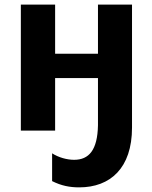

<svg xmlns="http://www.w3.org/2000/svg" viewBox="-20 -564 658 829"><path d="M550 -544H403V-332H218V-544H70V0H218V-227H403V-23C401 84 364 126 300 126C269 126 233 116 205 98V218C245 238 281 245 322 245C456 245 550 162 550 -13Z"/></svg>

Font: Noto Sans Display
Style: Bold
Weight: 700
Designer: Monotype Design Team
Foundry: Monotype Imaging Inc.
Version: Version 1.900